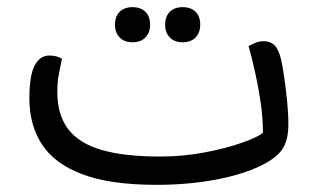

<svg xmlns="http://www.w3.org/2000/svg" viewBox="-20 -500 887 536"><path d="M417 16Q288 16 210 -13.5Q132 -43 97 -97Q62 -151 62 -225Q62 -290 77 -317.5Q92 -345 117 -345Q129 -345 138 -342.5Q147 -340 153 -336Q148 -312 144 -291.5Q140 -271 140 -243Q140 -180 170 -140Q200 -100 263.5 -81.5Q327 -63 426 -63Q491 -63 551.5 -74.5Q612 -86 655.5 -101.5Q699 -117 714 -129Q714 -172 707.5 -215.5Q701 -259 692 -299Q683 -339 674 -371Q682 -376 693 -380.5Q704 -385 717 -385Q735 -385 746.5 -373.5Q758 -362 765 -333Q769 -315 773.5 -284Q778 -253 781.5 -218Q785 -183 785 -153Q785 -111 770.5 -87Q756 -63 719 -43Q667 -15 587.5 0.5Q508 16 417 16ZM350 -382Q327 -382 314 -395.5Q301 -409 301 -431Q301 -454 314 -467Q327 -480 350 -480Q373 -480 386 -467Q399 -454 399 -431Q399 -409 386 -395.5Q373 -382 350 -382ZM490 -382Q467 -382 454 -395.5Q441 -409 441 -431Q441 -454 454 -467Q467 -480 490 -480Q513 -480 526 -467Q539 -454 539 -431Q539 -409 526 -395.5Q513 -382 490 -382Z"/></svg>

Font: Baloo Bhaijaan 2
Style: Regular
Weight: 400
Designer: Sanskriti Dholi, Noopur Datye and Ek Type
Foundry: Ek Type
Version: Version 1.701